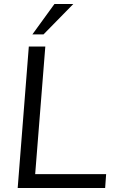

<svg xmlns="http://www.w3.org/2000/svg" viewBox="-20 -946 585 966"><path d="M125 -712H208L157 -70H514L509 0H69ZM143 -773 254 -926H349L199 -773Z"/></svg>

Font: Muli
Style: Italic
Weight: 400
Italic angle: -4.541°
Designer: Vernon Adams
Foundry: Vernon Adams
Version: Version 2.001